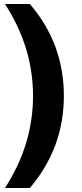

<svg xmlns="http://www.w3.org/2000/svg" viewBox="-20 -765 411 965"><path d="M5 180Q146 -38 146 -283Q146 -527 5 -745H130Q301 -546 301 -283Q301 -21 130 180Z"/></svg>

Font: Plus Jakarta Display
Style: Bold
Weight: 700
Designer: Gumpita Rahayu
Foundry: Tokotype Studio
Version: Version 1.000;hotconv 1.0.109;makeotfexe 2.5.65596